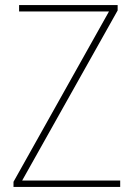

<svg xmlns="http://www.w3.org/2000/svg" viewBox="-20 -785 525 754"><path d="M452 -51H33V-71L408 -740H55V-765H442V-744L67 -76H452Z"/></svg>

Font: Noto Sans Tamil UI SemiCondensed Thin
Style: Regular
Weight: 100
Width: 4
Designer: Jelle Bosma - Monotype Design Team
Foundry: Monotype Imaging Inc.
Version: Version 2.004; ttfautohint (v1.8.4.7-5d5b)